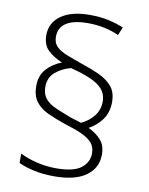

<svg xmlns="http://www.w3.org/2000/svg" viewBox="-85 -823 687 887"><g transform="rotate(10 258.0 -379.5)"><path d="M77 -395Q77 -444 105 -475Q133 -506 175 -522Q134 -539 108 -564Q82 -589 82 -634Q82 -693 130.5 -727Q179 -761 264 -761Q313 -761 352 -752.5Q391 -744 424 -730L408 -692Q378 -706 341 -714Q304 -722 262 -722Q196 -722 161.5 -700Q127 -678 127 -635Q127 -606 144 -589Q161 -572 192.5 -559.5Q224 -547 267 -532Q313 -517 351 -499.5Q389 -482 412 -455Q435 -428 435 -382Q435 -333 410 -299Q385 -265 349 -246Q385 -229 408 -203.5Q431 -178 431 -135Q431 -72 380 -35Q329 2 231 2Q178 2 135 -7.5Q92 -17 63 -31V-75Q99 -57 143 -46.5Q187 -36 233 -36Q315 -36 350 -63.5Q385 -91 385 -133Q385 -163 368 -182Q351 -201 319 -215.5Q287 -230 240 -244Q193 -260 156 -277Q119 -294 98 -321.5Q77 -349 77 -395ZM119 -398Q119 -364 136.5 -343Q154 -322 186.5 -308Q219 -294 262 -278L310 -263Q345 -279 368.5 -308Q392 -337 392 -377Q392 -410 373.5 -432.5Q355 -455 317.5 -472Q280 -489 221 -504Q179 -493 149 -467.5Q119 -442 119 -398Z"/></g></svg>

Font: Noto Sans Syriac Eastern ExtraLight
Style: Regular
Weight: 250
Designer: Patrick Giasson and the Monotype Design Team
Foundry: Monotype Imaging Inc.
Version: Version 3.001